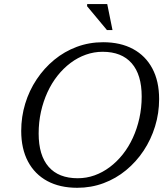

<svg xmlns="http://www.w3.org/2000/svg" viewBox="-20 -884 786 914"><path d="M164 -248.5Q164 -144.5 211.5 -90Q259 -35.5 350 -35.5Q391.5 -35.5 430 -49.2Q468.5 -63 502.5 -88.5Q536.5 -114 564.5 -149.2Q592.5 -184.5 612.5 -228Q632.5 -271.5 643.5 -321.2Q654.5 -371 654.5 -424.5Q654.5 -528.5 606.8 -583Q559 -637.5 468.5 -637.5Q427.5 -637.5 388.8 -623.8Q350 -610 316 -584.5Q282 -559 254 -523.8Q226 -488.5 206 -445Q186 -401.5 175 -352Q164 -302.5 164 -248.5ZM737.5 -412.5Q737.5 -345 718.2 -282.5Q699 -220 663.8 -166.8Q628.5 -113.5 580.2 -73.8Q532 -34 473 -12Q414 10 347.5 10Q265 10 205.2 -22.2Q145.5 -54.5 113.2 -115.2Q81 -176 81 -260.5Q81 -328 100 -390.5Q119 -453 154.5 -506.2Q190 -559.5 238.2 -599.2Q286.5 -639 345.5 -661Q404.5 -683 471 -683Q553.5 -683 613.2 -650.8Q673 -618.5 705.2 -558Q737.5 -497.5 737.5 -412.5ZM515.5 -741H489L394.5 -854.5L395 -864.5H490.5Z"/></svg>

Font: Newsreader 17pt
Style: Italic
Weight: 400
Italic angle: -17°
Version: Version 1.003